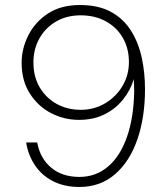

<svg xmlns="http://www.w3.org/2000/svg" viewBox="-20 -732 655 764"><path d="M296 12Q236 12 191 -11Q146 -34 119 -74.5Q92 -115 84 -165H128Q140 -101 184 -64.5Q228 -28 296 -28Q361 -28 409.5 -69Q458 -110 485 -186.5Q512 -263 514 -368Q514 -379 513.5 -390Q513 -401 512 -417Q500 -374 470 -336.5Q440 -299 396 -277Q352 -255 294 -255Q236 -255 184 -281.5Q132 -308 99 -359.5Q66 -411 66 -482Q66 -538 92.5 -591Q119 -644 170.5 -678Q222 -712 298 -712Q373 -712 423 -684Q473 -656 502.5 -608Q532 -560 544.5 -500.5Q557 -441 557 -377Q557 -265 526.5 -177Q496 -89 437.5 -38.5Q379 12 296 12ZM301 -295Q355 -295 398.5 -321Q442 -347 467.5 -390Q493 -433 493 -485Q493 -539 469 -581Q445 -623 401.5 -647Q358 -671 301 -671Q245 -671 202.5 -646Q160 -621 136.5 -578.5Q113 -536 113 -484Q113 -426 138.5 -383.5Q164 -341 206.5 -318Q249 -295 301 -295Z"/></svg>

Font: DM Sans 11pt ExtraLight
Style: Regular
Weight: 250
Version: Version 4.004;gftools[0.9.30]